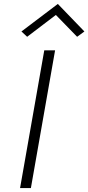

<svg xmlns="http://www.w3.org/2000/svg" viewBox="-20 -956 449 976"><path d="M205 -700H260L137 0H82ZM264 -880 118 -769 89 -796 274 -936 409 -796 372 -769Z"/></svg>

Font: Renner* Light
Style: Light Italic
Weight: 300
Italic angle: -10°
Version: Version 003.000 ; ttfautohint (v0.97) -l 8 -r 50 -G 200 -x 1